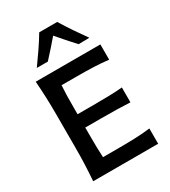

<svg xmlns="http://www.w3.org/2000/svg" viewBox="-229 -1079 1055 1191"><g transform="rotate(-30 298.0 -484.0)"><path d="M77.5 0Q82 -59 84.2 -113.5Q86.5 -168 86.5 -234.5V-475Q86.5 -542 84.2 -597.8Q82 -653.5 77.5 -713H540.5V-603.5Q491.5 -609.5 436 -611.8Q380.5 -614 305 -614H205.5Q203 -577 202.2 -538.8Q201.5 -500.5 201.5 -457V-408.5H310.5Q379 -408.5 427.8 -409.8Q476.5 -411 522.5 -415V-308.5Q474 -311 425.2 -312Q376.5 -313 310.5 -313H201.5V-252.5Q201.5 -210 202.2 -172.8Q203 -135.5 205 -99H314.5Q377.5 -99 434 -101Q490.5 -103 543 -109.5V0ZM424.5 -781.5Q396 -812.5 368.2 -843.8Q340.5 -875 314 -906.5Q262 -845 205 -783.5H126Q159 -829.5 190.5 -875.2Q222 -921 249.5 -967.5H378.5Q406.5 -921 437.8 -875Q469 -829 502 -783Z"/></g></svg>

Font: Commissioner Flair Medium
Style: Regular
Weight: 500
Designer: Kostas Bartsokas
Foundry: Kostas Bartsokas
Version: Version 1.000; ttfautohint (v1.8.3)